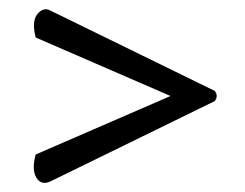

<svg xmlns="http://www.w3.org/2000/svg" viewBox="-20 -561 535 420"><path d="M450 -340 90 -164Q70 -155 59.5 -172.5Q49 -190 58 -223L353 -351L58 -479Q49 -515 62 -530.5Q75 -546 90 -538L450 -362Q458 -351 450 -340Z"/></svg>

Font: Arima Thin SemiBold
Style: Regular
Weight: 600
Version: Version 1.100